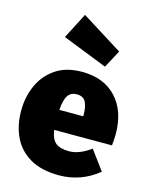

<svg xmlns="http://www.w3.org/2000/svg" viewBox="-128 -938 817 1040"><g transform="rotate(15 280.0 -418.0)"><path d="M305 20Q206 20 142 -17.5Q78 -55 47.5 -119.5Q17 -184 17 -266Q17 -342 46 -407.5Q75 -473 134 -513.5Q193 -554 283 -554Q405 -554 475 -479Q545 -404 545 -274Q545 -249 541 -211H217Q224 -160 249 -140Q274 -120 324 -120Q381 -120 445 -167L525 -59Q428 20 305 20ZM350 -323V-330Q350 -378 336 -403.5Q322 -429 287 -429Q253 -429 236.5 -404.5Q220 -380 216 -323ZM394 -613 143 -712 217 -856 447 -712Z"/></g></svg>

Font: Trujillo Black
Style: Regular
Weight: 900
Designer: Fira Sans original fonts by bBox Type GmbH, Carrois Corporate GbR, & Edenspiekermann AG / Changes by Cristiano Sobral
Foundry: Fira Sans original fonts by bBox Type GmbH, Carrois Corporate GbR, & Edenspiekermann AG / Changes by Cristiano Sobral
Version: Version 4.301;July 28, 2020;FontCreator 13.0.0.2655 64-bit